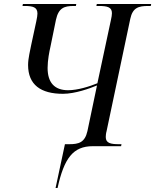

<svg xmlns="http://www.w3.org/2000/svg" viewBox="-20 -734 779 964"><path d="M259 210H269C302 60 347 0 446 0H588L590 -10H578C536 -10 511 -15 511 -46C511 -52 512 -65 515 -75L634 -639C646 -696 676 -704 724 -704H737L739 -714H466L464 -704H477C519 -704 542 -698 542 -668C542 -660 540 -646 537 -634L469 -316C430 -300 370 -281 322 -281C253 -281 219 -320 219 -393C219 -432 228 -476 233 -498L261 -635C274 -694 302 -704 350 -704H361L363 -714H95L93 -704H104C145 -704 168 -698 168 -666C168 -658 166 -644 162 -626L137 -510C132 -483 121 -441 121 -408C121 -308 185 -263 296 -263C357 -263 431 -290 467 -305L419 -76C406 -18 375 -10 327 -10H306Z"/></svg>

Font: Noto Serif Display SemiCondensed
Style: Italic
Weight: 400
Width: 4
Italic angle: -12°
Designer: Monotype Design Team
Foundry: Monotype Imaging Inc.
Version: Version 2.009